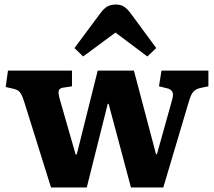

<svg xmlns="http://www.w3.org/2000/svg" viewBox="-20 -823 939 843"><path d="M204 0 85 -380Q79 -398 73.5 -408.5Q68 -419 60.5 -424.5Q53 -430 40 -433L5 -441L15 -513H296V-444L256 -438Q241 -435 238 -425Q235 -415 242 -389L312 -145H317L409 -513H568L665 -146H669L735 -382Q743 -409 736.5 -420.5Q730 -432 711 -436L678 -444L689 -513H895V-444L861 -437Q841 -433 829.5 -421Q818 -409 808 -373L697 0H555L457 -367H453L361 0ZM345 -575 307 -612 420 -764Q437 -787 452 -795Q467 -803 487 -803Q505 -803 516.5 -798Q528 -793 538 -783Q548 -773 560 -756L666 -612L627 -575L487 -680Z"/></svg>

Font: Literata 18pt
Style: Bold
Weight: 700
Designer: Latin by Veronika Burian and Jose Scaglione. Greek by Irene Vlachou. Cyrillic by Vera Evstafieva.
Foundry: TypeTogether
Version: Version 3.103;gftools[0.9.29]